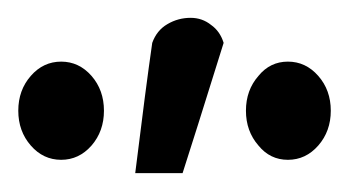

<svg xmlns="http://www.w3.org/2000/svg" viewBox="-61 -791 382 210"><path d="M300.8 -669.9Q300.8 -692.4 287.1 -708Q273.4 -723.6 253.9 -723.6Q234.4 -723.6 221.7 -708Q208 -692.4 208 -669.9Q208 -647.5 221.7 -631.8Q234.4 -616.2 253.9 -616.2Q273.4 -616.2 287.1 -631.8Q300.8 -647.5 300.8 -669.9ZM183.6 -744.1Q179.7 -756.8 169.9 -763.7Q160.2 -771.5 147.5 -771.5Q133.8 -771.5 122.1 -764.6Q110.4 -757.8 105.5 -744.1Q98.6 -696.3 86.9 -601.6Q99.6 -601.6 138.7 -601.6Q150.4 -637.7 183.6 -744.1ZM52.7 -669.9Q52.7 -692.4 39.1 -708Q25.4 -723.6 5.9 -723.6Q-13.7 -723.6 -27.3 -708Q-41 -692.4 -41 -669.9Q-41 -647.5 -27.3 -631.8Q-13.7 -616.2 5.9 -616.2Q25.4 -616.2 39.1 -631.8Q52.7 -647.5 52.7 -669.9Z"/></svg>

Font: DaxlinePro-Medium
Style: Medium
Weight: 400
Designer: Hans Reichel
Version: Version 7.502; 2006